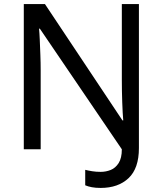

<svg xmlns="http://www.w3.org/2000/svg" viewBox="-20 -734 800 944"><path d="M475 190Q450 190 431.5 186.5Q413 183 399 177V101Q415 105 434 108Q453 111 475 111Q501 111 524.5 101.5Q548 92 563.5 67.5Q579 43 579 0L176 -593H172Q174 -574 175.5 -539Q177 -504 178.5 -464Q180 -424 180 -387V0H97V-714H201L582 -142H586Q583 -174 581 -230.5Q579 -287 579 -342V-714H663V-6Q663 94 612 142Q561 190 475 190Z"/></svg>

Font: Noto Sans Masaram Gondi
Style: Regular
Weight: 400
Designer: Ek Type & Mukund Gokhale
Foundry: Ek Type
Version: Version 1.004; ttfautohint (v1.8.4.7-5d5b)